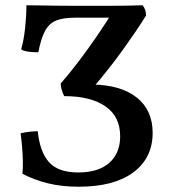

<svg xmlns="http://www.w3.org/2000/svg" viewBox="-20 -698 649 727"><path d="M278 9Q213 9 161 -4Q109 -17 65 -40Q67 -62 66.5 -88.5Q66 -115 63.5 -143Q61 -171 58 -193Q72 -197 90 -199Q108 -201 123 -201Q131 -122 166 -83.5Q201 -45 276 -45Q353 -45 394 -81.5Q435 -118 435 -182Q435 -257 379 -295.5Q323 -334 223 -334Q218 -344 214 -357Q210 -370 210 -382Q245 -422 280.5 -469Q316 -516 349 -564.5Q382 -613 410 -658L417 -631H263Q221 -631 194.5 -621Q168 -611 152 -583.5Q136 -556 125 -500Q109 -500 90 -502Q71 -504 60 -511Q70 -545 75 -591Q80 -637 80 -678Q95 -678 125.5 -677.5Q156 -677 192 -676.5Q228 -676 262.5 -676Q297 -676 322 -676Q356 -676 388 -676Q420 -676 453 -676.5Q486 -677 520 -678Q526 -671 529.5 -661Q533 -651 533 -639Q498 -583 446 -510.5Q394 -438 333 -367L326 -378Q437 -377 497.5 -329Q558 -281 558 -195Q558 -100 485 -45.5Q412 9 278 9Z"/></svg>

Font: Vollkorn Medium
Style: Regular
Weight: 500
Designer: Friedrich Althausen
Foundry: Friedrich Althausen
Version: Version 5.000